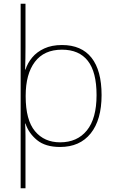

<svg xmlns="http://www.w3.org/2000/svg" viewBox="-20 -780 623 1032"><path d="M526 -269Q526 -136 467.5 -63Q409 10 303 10Q224 10 179 -27Q134 -64 117 -116H115Q117 -82 117 -49.5Q117 -17 117 15V232H91V-760H117V-525Q117 -501 116.5 -466Q116 -431 115 -406H117Q128 -441 153 -471Q178 -501 218 -519.5Q258 -538 313 -538Q418 -538 472 -469.5Q526 -401 526 -269ZM499 -269Q499 -393 452 -453Q405 -513 313 -513Q217 -513 167.5 -447.5Q118 -382 118 -265V-262Q118 -135 168 -75Q218 -15 303 -15Q395 -15 447 -79Q499 -143 499 -269Z"/></svg>

Font: Noto Sans Thaana Thin
Style: Regular
Weight: 100
Designer: David Williams
Foundry: Google Inc.
Version: Version 3.001; ttfautohint (v1.8.4.7-5d5b)